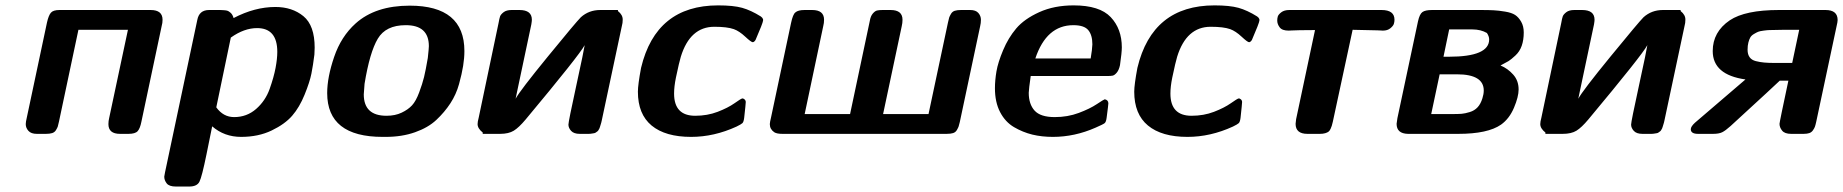

<svg xmlns="http://www.w3.org/2000/svg" viewBox="-20 -495 6815 710"><path d="M75.2 -36.1Q75.2 -43.9 79.1 -60.1L153.8 -412.1Q159.7 -438 168.2 -448Q176.8 -458 200.2 -458H537.1Q581.1 -458 581.1 -421.9Q581.1 -409.7 578.1 -399.9L502.9 -44.9Q498 -20 489 -10Q480 0 455.1 0H423.8Q380.9 0 380.9 -36.1Q380.9 -47.4 383.8 -59.1L453.1 -384.8H270L198.2 -45.9Q195.3 -31.7 193.6 -26.9Q191.9 -22 187 -13.9Q182.1 -5.9 173.1 -2.9Q164.1 0 149.9 0H116.2Q95.2 0 85.2 -11Q75.2 -22 75.2 -36.1Z M587.4 158.2Q587.4 157.2 590.3 142.1L709.5 -420.9Q716.3 -458 753.4 -458H793.5Q795.4 -458 804.9 -457.5Q814.5 -457 820.1 -455.6Q825.7 -454.1 833 -447.5Q840.3 -440.9 843.8 -428.2Q921.9 -469.2 998.5 -469.2Q1060.5 -469.2 1102.1 -435.1Q1143.6 -400.9 1143.6 -318.8L1142.6 -293Q1137.7 -253.9 1131.6 -222.9Q1125.5 -191.9 1106.4 -145Q1087.4 -98.1 1060.5 -67.1Q1033.7 -36.1 984.6 -12.5Q935.5 11.2 871.6 11.2Q809.6 11.2 764.6 -27.8Q755.9 14.2 743.7 75.2Q726.6 159.2 717.5 177Q708.5 194.8 679.7 194.8H630.4Q605.5 194.8 596.4 183.1Q587.4 171.4 587.4 158.2ZM779.8 -98.1Q805.7 -62 845.7 -62Q892.6 -62 927 -92Q961.4 -122.1 977.1 -166Q992.7 -210 999 -243.9Q1005.4 -277.8 1005.4 -303.2Q1005.4 -391.1 930.7 -391.1Q882.8 -391.1 833.5 -356Z M1189.9 -150.9Q1189.9 -209 1215.6 -284.4Q1241.2 -359.9 1294.9 -408.2Q1368.2 -474.1 1495.1 -474.1Q1697.3 -474.1 1697.3 -306.2Q1697.3 -280.3 1692.6 -251.2Q1688 -222.2 1677.5 -184.1Q1667 -146 1645.5 -113Q1624 -80.1 1593.5 -51.5Q1563 -22.9 1514.6 -5.9Q1466.3 11.2 1406.2 11.2H1395Q1189.9 11.2 1189.9 -150.9ZM1325.2 -146Q1325.2 -66.9 1409.2 -66.9Q1441.4 -66.9 1465.3 -78.4Q1489.3 -89.8 1503.7 -105.5Q1518.1 -121.1 1530 -153.1Q1542 -185.1 1548.1 -210Q1554.2 -234.9 1562 -280.8Q1565.9 -316.9 1565.9 -324.2Q1565.9 -402.3 1480 -401.9Q1406.7 -401.9 1377 -351.8Q1347.2 -301.8 1328.1 -185.1Q1325.2 -151.9 1325.2 -146Z M1746.1 -36.1Q1746.1 -44.9 1750 -59.1L1823.7 -410.2Q1826.7 -427.2 1829.3 -434.6Q1832 -441.9 1842.5 -450Q1853 -458 1872.1 -458H1900.9Q1946.8 -458 1946.8 -421.9Q1946.8 -417 1944.8 -404.8L1892.1 -155.8L1886.7 -129.9Q1901.9 -158.7 2005.9 -285.9Q2109.9 -413.1 2127.9 -431.2Q2157.7 -458 2199.7 -458H2265.1V-454.1Q2283.2 -439.9 2282.7 -421.9Q2282.7 -409.7 2279.8 -399.9L2205.1 -48.8Q2205.1 -47.9 2203.4 -41.5Q2201.7 -35.2 2201.2 -34.2Q2200.7 -33.2 2199.2 -27.6Q2197.8 -22 2196.8 -20.5Q2195.8 -19 2193.8 -15.1Q2191.9 -11.2 2189.5 -9.5Q2187 -7.8 2183.8 -5.4Q2180.7 -2.9 2176.8 -2.4Q2172.9 -2 2168 -1Q2163.1 0 2156.7 0H2124Q2102.1 0 2092 -11Q2082 -22 2082 -34.2Q2082 -45.4 2111.1 -178.7Q2140.1 -312 2142.1 -328.1Q2123 -292 1923.8 -53.2Q1898.9 -23.4 1879.9 -11.7Q1860.8 0 1829.1 0H1765.1V-4.9Q1746.1 -20 1746.1 -36.1Z M2338.9 -155.8Q2338.9 -181.6 2350.6 -244.1Q2405.8 -475.1 2635.7 -475.1Q2691.9 -475.1 2724.4 -466.1Q2756.8 -457 2793.5 -434.1L2798.8 -429.2L2801.8 -423.8V-418.9Q2800.8 -409.2 2773.9 -347.2Q2769 -339.4 2763.7 -338.9Q2757.8 -338.9 2735.8 -359.4Q2713.9 -379.9 2693.8 -387.2Q2668.9 -396 2621.6 -396Q2531.7 -396 2497.6 -285.2Q2491.7 -266.1 2479.5 -208Q2472.7 -174.8 2472.7 -148.9Q2472.7 -66.9 2550.8 -66.9Q2595.7 -66.9 2633.8 -81.5Q2671.9 -96.2 2695.8 -113Q2719.7 -129.9 2724.6 -130.9H2727.5Q2737.3 -127 2737.8 -118.2Q2737.8 -112.3 2731.9 -59.1Q2730 -43.9 2725.3 -39.6Q2720.7 -35.2 2703.6 -26.9Q2620.6 11.2 2535.6 11.2Q2440.4 11.2 2389.6 -30.8Q2338.9 -72.8 2338.9 -155.8Z M2826.7 -36.1Q2826.7 -42 2831.5 -62L2905.3 -410.2Q2912.1 -442.4 2921.4 -449.2Q2931.2 -458 2955.6 -458H2983.4Q3027.3 -458 3027.3 -421.9Q3027.3 -409.7 3024.4 -398.9L2955.6 -73.2H3123.5L3196.3 -417Q3199.2 -435.1 3207.3 -444.6Q3215.3 -454.1 3222.9 -456.1Q3230.5 -458 3243.7 -458H3273.4Q3317.4 -458 3317.4 -421.9Q3317.4 -409.7 3314.5 -397.9L3245.6 -73.2H3413.6L3485.4 -411.1Q3488.3 -425.3 3490 -430.2Q3491.7 -435.1 3496.6 -443.6Q3501.5 -452.1 3510.5 -455.1Q3519.5 -458 3533.7 -458H3567.4Q3588.4 -458 3597.9 -447Q3607.4 -436 3607.4 -421.9Q3607.4 -409.7 3604.5 -397.9L3529.3 -43.9Q3526.4 -31.7 3524.9 -27.3Q3523.4 -22.9 3518.6 -14.4Q3513.7 -5.9 3504.6 -2.9Q3495.6 0 3480.5 0H2873.5Q2852.5 0 2843.3 -5.9Q2826.7 -17.1 2826.7 -36.1Z M3659.2 -168.9Q3659.2 -197.8 3664.8 -231Q3670.4 -264.2 3689.5 -309.6Q3708.5 -355 3738 -389.9Q3767.6 -424.8 3823 -450Q3878.4 -475.1 3950.2 -475.1Q4046.4 -475.1 4087.4 -431.6Q4128.4 -388.2 4128.4 -319.8Q4128.4 -300.8 4121.6 -253.9Q4117.7 -235.8 4109.6 -226.3Q4101.6 -216.8 4094.5 -215.3Q4087.4 -213.9 4075.2 -213.9H3791.5Q3784.7 -167 3784.2 -151.9Q3784.2 -109.9 3805.9 -85.9Q3827.6 -62 3880.4 -62Q3928.2 -62 3969.2 -77.4Q4010.3 -92.8 4035.9 -109.9Q4061.5 -127 4065.4 -127.9Q4078.6 -125 4078.6 -112.8Q4078.6 -107.9 4072.3 -60.1Q4070.3 -43.9 4064.9 -39.6Q4059.6 -35.2 4031.2 -22.9Q3954.1 11.2 3873.5 11.2Q3832.5 11.2 3797.4 2.7Q3762.2 -5.9 3729.7 -24.9Q3697.3 -43.9 3678.2 -80.6Q3659.2 -117.2 3659.2 -168.9ZM3808.6 -278.8H4013.2Q4019 -313 4019.5 -331.1Q4019.5 -365.2 4004.4 -383.5Q3989.3 -401.9 3949.2 -401.9Q3849.6 -401.9 3808.6 -278.8Z M4174.3 -155.8Q4174.3 -181.6 4186 -244.1Q4241.2 -475.1 4471.2 -475.1Q4527.3 -475.1 4559.8 -466.1Q4592.3 -457 4628.9 -434.1L4634.3 -429.2L4637.2 -423.8V-418.9Q4636.2 -409.2 4609.4 -347.2Q4604.5 -339.4 4599.1 -338.9Q4593.3 -338.9 4571.3 -359.4Q4549.3 -379.9 4529.3 -387.2Q4504.4 -396 4457 -396Q4367.2 -396 4333 -285.2Q4327.1 -266.1 4314.9 -208Q4308.1 -174.8 4308.1 -148.9Q4308.1 -66.9 4386.2 -66.9Q4431.2 -66.9 4469.2 -81.5Q4507.3 -96.2 4531.2 -113Q4555.2 -129.9 4560.1 -130.9H4563Q4572.8 -127 4573.2 -118.2Q4573.2 -112.3 4567.4 -59.1Q4565.4 -43.9 4560.8 -39.6Q4556.2 -35.2 4539.1 -26.9Q4456.1 11.2 4371.1 11.2Q4275.9 11.2 4225.1 -30.8Q4174.3 -72.8 4174.3 -155.8Z M4703.1 -418.9Q4703.1 -426.8 4705.1 -433.8Q4707 -440.9 4718 -449.5Q4729 -458 4748 -458H5088.9Q5136.7 -458 5136.7 -421.9Q5136.7 -414.1 5134.3 -406.5Q5131.8 -398.9 5121.3 -390.4Q5110.8 -381.8 5093.8 -381.8Q5090.8 -381.8 5084.5 -382.3Q5078.1 -382.8 5073.7 -382.8H5072.8L4981.9 -384.8L4908.7 -44.9Q4905.8 -33.7 4904.8 -29.8Q4903.8 -25.9 4900.4 -18.6Q4897 -11.2 4892.8 -8.1Q4888.7 -4.9 4880.4 -2.4Q4872.1 0 4860.8 0H4814.9Q4771 0 4771 -37.1Q4771 -42 4772.9 -54.2L4842.8 -383.8Q4808.6 -383.8 4786.1 -383.3Q4763.7 -382.8 4755.9 -382.3Q4748 -381.8 4745.1 -381.8Q4721.2 -381.8 4712.2 -393.8Q4703.1 -405.8 4703.1 -418.9Z M5144.5 -37.1Q5144.5 -37.1 5147.5 -58.1L5223.6 -416Q5229.5 -442.9 5240 -450.4Q5250.5 -458 5275.9 -458H5454.6Q5485.4 -458 5503.4 -457Q5521.5 -456.1 5545.7 -452.1Q5569.8 -448.2 5582.8 -439.7Q5595.7 -431.2 5605.2 -414.6Q5614.7 -397.9 5614.7 -375Q5614.7 -347.2 5607.2 -325.7Q5599.6 -304.2 5583.7 -289.6Q5567.9 -274.9 5558.3 -269Q5548.8 -263.2 5528.8 -252.9Q5555.7 -241.7 5575.7 -219.2Q5595.7 -196.8 5595.7 -164.1Q5595.7 -137.2 5578.6 -96.7Q5561.5 -56.2 5530.8 -34.2Q5481.9 0 5372.6 0H5186.5Q5144.5 -1 5144.5 -37.1ZM5272.5 -73.2H5351.6Q5372.6 -73.2 5385 -74.2Q5397.5 -75.2 5415 -80.6Q5432.6 -85.9 5444.1 -98.4Q5455.6 -110.8 5461.9 -131.8Q5466.8 -147 5466.8 -160.2Q5466.8 -220.2 5367.7 -220.2H5303.7ZM5317.9 -285.2H5337.9Q5486.8 -285.2 5486.8 -349.1Q5486.8 -360.4 5478.5 -373Q5455.6 -386.2 5424.8 -386.2H5338.9Z M5675.8 -36.1Q5675.8 -44.9 5679.7 -59.1L5753.4 -410.2Q5756.3 -427.2 5759 -434.6Q5761.7 -441.9 5772.2 -450Q5782.7 -458 5801.8 -458H5830.6Q5876.5 -458 5876.5 -421.9Q5876.5 -417 5874.5 -404.8L5821.8 -155.8L5816.4 -129.9Q5831.5 -158.7 5935.5 -285.9Q6039.6 -413.1 6057.6 -431.2Q6087.4 -458 6129.4 -458H6194.8V-454.1Q6212.9 -439.9 6212.4 -421.9Q6212.4 -409.7 6209.5 -399.9L6134.8 -48.8Q6134.8 -47.9 6133.1 -41.5Q6131.3 -35.2 6130.9 -34.2Q6130.4 -33.2 6128.9 -27.6Q6127.4 -22 6126.5 -20.5Q6125.5 -19 6123.5 -15.1Q6121.6 -11.2 6119.1 -9.5Q6116.7 -7.8 6113.5 -5.4Q6110.4 -2.9 6106.4 -2.4Q6102.5 -2 6097.7 -1Q6092.8 0 6086.4 0H6053.7Q6031.7 0 6021.7 -11Q6011.7 -22 6011.7 -34.2Q6011.7 -45.4 6040.8 -178.7Q6069.8 -312 6071.8 -328.1Q6052.7 -292 5853.5 -53.2Q5828.6 -23.4 5809.6 -11.7Q5790.5 0 5758.8 0H5694.8V-4.9Q5675.8 -20 5675.8 -36.1Z M6232.4 -17.1Q6232.4 -26.9 6247.6 -41Q6254.4 -46.9 6434.6 -201.2Q6313.5 -218.3 6313.5 -306.2Q6313.5 -377 6376.5 -419.9Q6433.6 -458 6558.6 -458H6730.5Q6775.4 -458 6775.4 -420.9Q6775.4 -414.1 6771.5 -397.9L6696.3 -44.9Q6693.4 -31.7 6691.4 -26.4Q6689.5 -21 6684.3 -13.4Q6679.2 -5.9 6670.9 -2.9Q6662.6 0 6649.4 0H6603.5Q6579.6 0 6570.1 -12Q6560.5 -23.9 6560.5 -37.1Q6560.5 -43 6593.3 -196.8H6561.5Q6549.3 -184.6 6379.4 -28.8Q6360.4 -11.7 6348.4 -5.9Q6336.4 0 6314.5 0H6259.3Q6232.4 0 6232.4 -17.1ZM6442.4 -311Q6442.4 -293.9 6450 -283.4Q6457.5 -272.9 6472.9 -269Q6488.3 -265.1 6503.9 -263.7Q6519.5 -262.2 6544.4 -262.2Q6552.2 -262.2 6556.2 -262.2H6607.4L6633.3 -384.8H6575.2Q6568.4 -384.8 6549.3 -384.3Q6530.3 -383.8 6523.4 -383.8Q6516.6 -383.8 6502 -381.8Q6487.3 -379.9 6481.4 -377.4Q6475.6 -375 6466.1 -369.4Q6456.5 -363.8 6452.4 -356.4Q6448.2 -349.1 6445.3 -337.6Q6442.4 -326.2 6442.4 -311Z"/></svg>

Font: CMU Sans Serif
Style: BoldOblique
Weight: 700
Italic angle: -12°
Version: Version 0.7.0